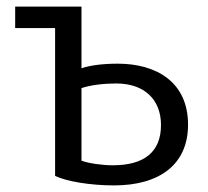

<svg xmlns="http://www.w3.org/2000/svg" viewBox="-20 -550 632 582"><path d="M26 -530H227V-343C250 -351 287 -357 337 -357C452 -357 550 -303 550 -172C550 -51 463 12 326 12C254 12 181 0 147 -17V-465H26ZM468 -171C468 -248 418 -297 332 -297C294 -297 254 -292 227 -283V-63C248 -55 289 -49 322 -49C418 -49 468 -90 468 -171Z"/></svg>

Font: Repo Regular
Style: Regular
Weight: 400
Designer: Stefan Peev
Foundry: Context Ltd
Version: Version 1.502